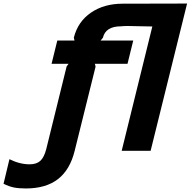

<svg xmlns="http://www.w3.org/2000/svg" viewBox="-214 -860 1087 1095"><path d="M513.2 -496.1H327.1L331.1 -480L211.9 0Q185.5 107.9 116.7 161.4Q47.9 214.8 -66.9 214.8Q-108.4 214.8 -136 209Q-163.6 203.1 -193.8 188L-160.2 47.9Q-101.6 77.1 -44.9 77.1Q-5.9 77.1 15.9 57.4Q37.6 37.6 49.8 -9.8L166 -481L176.8 -496.1H80.1L112.8 -628.9H210.9L207 -645Q230 -736.8 304.7 -787.8Q379.4 -838.9 484.9 -838.9L853 -839.8L645 0H480L654.8 -709Q641.6 -709 591.8 -710.2Q542 -711.4 516.8 -711.7Q491.7 -711.9 477.1 -710Q388.2 -710 373 -645L359.9 -628.9H545.9Z"/></svg>

Font: Sinkin Sans 700 Bold Italic
Style: Bold Italic
Weight: 700
Italic angle: -112°
Designer: Keith Bates
Foundry: K-Type
Version: Sinkin Sans (version 1.0)  by Keith Bates   •   © 2014   www